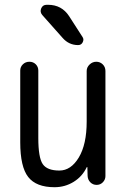

<svg xmlns="http://www.w3.org/2000/svg" viewBox="-20 -780 540 810"><path d="M210 9.8Q132.8 9.8 99.1 -33.2Q65.4 -76.2 65.4 -179.7V-482.4Q65.4 -498 76.7 -508.8Q87.9 -519.5 104 -519.5Q120.1 -519.5 130.9 -508.8Q141.6 -498 141.6 -482.4V-198.2Q141.6 -115.2 160.2 -87.9Q178.7 -60.5 230.5 -60.5Q279.3 -60.5 312.5 -115.7Q345.7 -170.9 345.7 -267.6V-480.5Q345.7 -496.1 357.9 -507.8Q370.1 -519.5 386.2 -519.5Q402.3 -519.5 413.6 -508.3Q424.8 -497.1 424.8 -480.5V-37.1Q424.8 -22.5 414.1 -11.2Q403.3 0 387.7 0Q372.1 0 361.3 -10.7Q350.6 -21.5 349.6 -37.1L348.6 -74.2Q348.6 -75.2 347.7 -75.2Q345.7 -75.2 345.7 -74.2Q327.1 -35.2 290.5 -12.7Q253.9 9.8 210 9.8ZM182.6 -759.8Q240.2 -759.8 271.5 -711.9L328.1 -624Q335 -614.3 329.1 -602.1Q323.2 -589.8 309.6 -589.8Q270.5 -589.8 244.1 -620.1L158.2 -716.8Q147.5 -729.5 153.8 -744.6Q160.2 -759.8 176.8 -759.8Z"/></svg>

Font: Rounded Mgen+ 1m regular
Style: Regular
Weight: 400
Designer: [Source Han Sans]
Ryoko NISHIZUKA  (kana & ideographs); Paul D. Hunt (Latin, Greek & Cyrillic); Wenlong ZHANG  (bopomofo
Version: Version 1.059.20150602